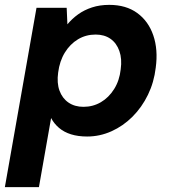

<svg xmlns="http://www.w3.org/2000/svg" viewBox="-36 -549 711 789"><path d="M-16 220 114 -517H238L241 -449Q260 -472 285 -490Q310 -508 342 -518.5Q374 -529 413 -529Q482 -529 528 -495.5Q574 -462 594 -403.5Q614 -345 604 -271Q597 -211 572 -159.5Q547 -108 508.5 -69.5Q470 -31 422 -9.5Q374 12 322 12Q285 12 256 3Q227 -6 206.5 -23.5Q186 -41 174 -64L124 220ZM307 -110Q346 -110 378.5 -129Q411 -148 433 -183Q455 -218 460 -264Q466 -307 454.5 -339.5Q443 -372 418 -389.5Q393 -407 357 -407Q317 -407 284.5 -387.5Q252 -368 230.5 -333Q209 -298 203 -251Q197 -208 208.5 -176.5Q220 -145 245.5 -127.5Q271 -110 307 -110Z"/></svg>

Font: DM Sans 11pt ExtraBold
Style: Italic
Weight: 800
Italic angle: -10°
Version: Version 4.004;gftools[0.9.30]